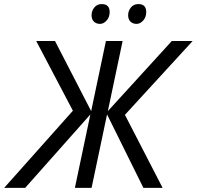

<svg xmlns="http://www.w3.org/2000/svg" viewBox="-69 -913 956 933"><path d="M285.2 -375 106.9 -713.9H198.2L374 -373L445.8 -713.9H526.9L455.1 -373L766.1 -713.9H867.2L538.1 -355L721.2 0H627.9L451.2 -356.9L376 0H294.9L370.1 -356.9L53.2 0H-48.8ZM604 -893.1Q641.6 -893.1 641.6 -854Q641.6 -830.1 627 -813.5Q612.3 -796.9 594.7 -796.9Q577.1 -796.9 565.4 -807.6Q553.7 -818.4 553.7 -839.4Q553.7 -860.4 567.4 -877Q581.1 -893.6 604 -893.1ZM425.8 -893.1Q463.9 -893.1 463.9 -854Q463.9 -830.1 449.2 -813.5Q434.6 -796.9 417 -796.9Q399.4 -796.9 387.7 -807.6Q376 -818.4 376 -839.4Q376 -860.4 389.6 -877Q403.3 -893.6 425.8 -893.1Z"/></svg>

Font: OpenSans-Italic
Style: Italic
Weight: 400
Italic angle: -12°
Foundry: Ascender Corporation
Version: Version 1.10